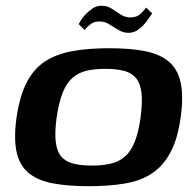

<svg xmlns="http://www.w3.org/2000/svg" viewBox="-20 -634 671 661"><path d="M284 7Q212 7 160.5 -3Q109 -13 78 -39Q47 -65 37 -111.5Q27 -158 37 -230Q48 -304 72 -350.5Q96 -397 135 -422.5Q174 -448 229 -458Q284 -468 355 -468Q428 -468 479 -458Q530 -448 561 -422Q592 -396 602 -349.5Q612 -303 602 -230Q592 -157 567.5 -110.5Q543 -64 504.5 -38Q466 -12 411.5 -2.5Q357 7 284 7ZM296 -64Q333 -64 361 -70.5Q389 -77 409.5 -94.5Q430 -112 443.5 -145Q457 -178 464 -230Q471 -283 467 -315.5Q463 -348 447.5 -366Q432 -384 405.5 -390.5Q379 -397 343 -397Q306 -397 278 -390.5Q250 -384 229.5 -366Q209 -348 196 -315.5Q183 -283 175 -230Q168 -178 172 -145Q176 -112 191.5 -94.5Q207 -77 233.5 -70.5Q260 -64 296 -64ZM422 -521Q404 -521 387.5 -531Q371 -541 355 -551Q339 -561 320 -560Q302 -560 289 -548.5Q276 -537 271 -531L251 -551Q252 -553 257.5 -562.5Q263 -572 273.5 -583.5Q284 -595 298 -604.5Q312 -614 329 -614Q348 -615 364 -604.5Q380 -594 395.5 -584Q411 -574 429 -574Q451 -574 464 -586.5Q477 -599 483 -608L504 -588Q503 -587 496.5 -577Q490 -567 479.5 -554Q469 -541 454.5 -531Q440 -521 422 -521Z"/></svg>

Font: Genos Thin SemiBold
Style: Italic
Weight: 600
Italic angle: -8°
Version: Version 1.010